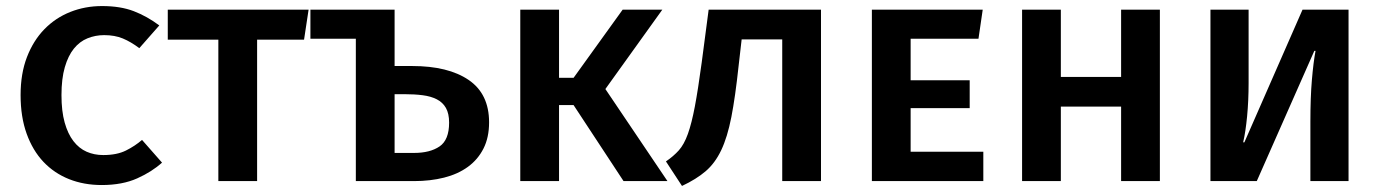

<svg xmlns="http://www.w3.org/2000/svg" viewBox="-20 -598 4557 634"><path d="M321 -86Q366 -86 396 -101Q426 -116 449 -136L515 -61Q482 -31 433 -9Q384 13 316 13Q257 13 208 -6.5Q159 -26 123.5 -63.5Q88 -101 68 -156.5Q48 -212 48 -284Q48 -355 69 -409.5Q90 -464 126.5 -501.5Q163 -539 212 -558.5Q261 -578 317 -578Q378 -578 422 -561Q466 -544 506 -514L440 -439Q412 -460 385.5 -471Q359 -482 324 -482Q295 -482 269 -471.5Q243 -461 224 -437.5Q205 -414 194 -376Q183 -338 183 -284Q183 -231 193.5 -193.5Q204 -156 222.5 -132Q241 -108 266 -97Q291 -86 321 -86Z M829 -467V0H701V-467H534V-566H999L984 -467Z M1005 -566H1283V-380H1341Q1460 -380 1527.5 -334Q1595 -288 1595 -194Q1595 -144 1576.5 -107.5Q1558 -71 1525 -47Q1492 -23 1446.5 -11.5Q1401 0 1347 0H1155V-470H1005ZM1463 -193Q1463 -223 1452.5 -241.5Q1442 -260 1422.5 -270Q1403 -280 1376 -283.5Q1349 -287 1316 -287H1283V-93H1347Q1400 -93 1431.5 -114.5Q1463 -136 1463 -193Z M1874 -251H1826V0H1698V-566H1826V-341H1874L2036 -566H2167L1979 -304L2184 0H2039Z M2179 -65Q2204 -82 2221.5 -101.5Q2239 -121 2251.5 -156Q2264 -191 2274.5 -246.5Q2285 -302 2297 -391L2320 -566H2691V0H2563V-468H2429L2419 -381Q2408 -278 2395 -211.5Q2382 -145 2361.5 -102Q2341 -59 2310 -32.5Q2279 -6 2232 16Z M2987 -470V-333H3182V-241H2987V-97H3227V0H2859V-566H3225L3211 -470Z M3682 0V-246H3483V0H3355V-566H3483V-344H3682V-566H3810V0Z M3977 0V-566H4103V-324Q4103 -265 4098 -213.5Q4093 -162 4085 -128H4089L4281 -566H4433V0H4307V-197Q4307 -276 4312 -334.5Q4317 -393 4324 -430H4320L4130 0Z"/></svg>

Font: Qnwhxotralxmqkhsjrfbfhwcoqn
Style: Regular
Weight: 500
Designer: Carrois Corporate & Edenspiekermann
Foundry: Carrois Corporate GbR & Edenspiekermann AG
Version: Version 2.001